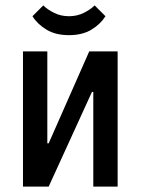

<svg xmlns="http://www.w3.org/2000/svg" viewBox="-20 -690 520 710"><path d="M65 0V-500H155V-160H160L310 -500H415V0H325V-350H320L160 0ZM235 -560Q186 -560 152.5 -580Q119 -600 100 -630L140 -670Q155 -655 180 -642.5Q205 -630 235 -630Q265 -630 290 -642.5Q315 -655 330 -670L370 -630Q351 -600 317.5 -580Q284 -560 235 -560Z"/></svg>

Font: Cuprum
Style: Regular
Weight: 400
Designer: Jovanny Lemonad
Foundry: Jovanny Lemonad
Version: Version 3.000